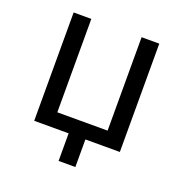

<svg xmlns="http://www.w3.org/2000/svg" viewBox="-119 -624 824 862"><g transform="rotate(20 293.0 -193.5)"><path d="M252.9 131.8V0H88.4V-517.6H172.9V-71.3H413.1V-517.6H497.6V0H333V131.8Z"/></g></svg>

Font: CaskaydiaMono NF SemiLight
Style: Regular
Weight: 350
Designer: Aaron Bell
Foundry: Saja Typeworks
Version: Version 2111.001; ttfautohint (v1.8.4);Nerd Fonts 3.1.1